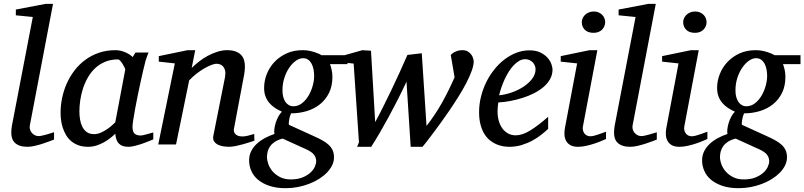

<svg xmlns="http://www.w3.org/2000/svg" viewBox="-20 -757 4214 1006"><path d="M263.2 -25.9Q257.3 -23.4 241.2 -17.3Q225.1 -11.2 205.1 -4.6Q185.1 2 163.3 7.1Q141.6 12.2 124 12.2Q101.1 12.2 85 6.8Q68.8 1.5 58.6 -8.3Q48.3 -18.1 43.7 -31.5Q39.1 -44.9 39.1 -61Q39.1 -76.2 42 -96.2L151.9 -668L63 -676.8V-707L219.2 -736.8H257.8L136.2 -99.1Q134.3 -88.9 137.2 -78.9Q140.1 -68.8 146.5 -61.3Q152.8 -53.7 162.1 -48.8Q171.4 -43.9 182.1 -43.9Q189.5 -43.9 201.4 -46.6Q213.4 -49.3 225.6 -52.7Q237.8 -56.2 248.3 -59.6Q258.8 -63 263.2 -64Z M636.2 -392.1Q636.7 -394.5 632.6 -403.3Q628.4 -412.1 622.6 -421.6Q616.7 -431.2 610.1 -438.5Q603.5 -445.8 599.1 -445.8Q561 -445.8 531 -433.3Q501 -420.9 478.5 -399.7Q456.1 -378.4 440.2 -350.6Q424.3 -322.8 414.6 -292.5Q404.8 -262.2 400.4 -231.4Q396 -200.7 396 -172.9Q396 -151.9 399.4 -130.9Q402.8 -109.9 411.4 -92.8Q419.9 -75.7 434.8 -64.9Q449.7 -54.2 473.1 -54.2Q490.7 -54.2 508.3 -62Q525.9 -69.8 541 -80.1Q556.2 -90.3 567.4 -100.6Q578.6 -110.8 584 -116.2ZM783.2 -26.9Q777.3 -24.4 761.7 -17.8Q746.1 -11.2 726.8 -4.6Q707.5 2 687.7 7.1Q668 12.2 653.3 12.2Q635.3 12.2 622.8 7.8Q610.4 3.4 602.3 -5.4Q594.2 -14.2 589.8 -26.9Q585.4 -39.6 584 -56.2Q572.8 -45.4 557.6 -33.4Q542.5 -21.5 524.2 -11.2Q505.9 -1 485.1 5.6Q464.4 12.2 441.9 12.2Q412.6 12.2 390.4 3.9Q368.2 -4.4 352.1 -18.3Q335.9 -32.2 325.4 -50.5Q314.9 -68.8 308.6 -88.6Q302.2 -108.4 299.8 -128.7Q297.4 -148.9 297.4 -167Q297.4 -205.6 305.7 -244.9Q314 -284.2 330.3 -320.6Q346.7 -356.9 371.1 -388.7Q395.5 -420.4 427.5 -443.8Q459.5 -467.3 498.8 -480.7Q538.1 -494.1 585 -494.1Q598.6 -494.1 612.1 -491Q625.5 -487.8 637.2 -482.7Q648.9 -477.5 658.7 -471.2Q668.5 -464.8 675.3 -458L689.9 -481.9H758.3Q755.9 -476.1 752.9 -468Q750 -460 747.1 -451.7Q744.1 -443.4 741.9 -436Q739.7 -428.7 739.3 -424.8Q735.8 -411.6 729.5 -385Q723.1 -358.4 716.1 -325.2Q709 -292 701.4 -255.6Q693.8 -219.2 688 -186.8Q682.1 -154.3 678.2 -129.2Q674.3 -104 674.3 -92.8Q674.3 -66.4 685.5 -56.6Q696.8 -46.9 717.3 -46.9Q722.2 -46.9 731.7 -49.1Q741.2 -51.3 751.5 -54.2Q761.7 -57.1 770.5 -59.6Q779.3 -62 783.2 -63Z M1313 -20Q1306.6 -17.6 1290.8 -12.5Q1274.9 -7.3 1255.4 -1.7Q1235.8 3.9 1215.3 8.1Q1194.8 12.2 1179.2 12.2Q1170.4 12.2 1155 10.5Q1139.6 8.8 1125.5 2.7Q1111.3 -3.4 1102.5 -15.1Q1093.8 -26.9 1098.1 -46.9L1159.2 -354Q1162.6 -374 1159.4 -387.2Q1156.2 -400.4 1149.2 -408.4Q1142.1 -416.5 1132.8 -419.7Q1123.5 -422.9 1115.2 -422.9Q1103 -422.9 1085.2 -415.8Q1067.4 -408.7 1047.6 -397Q1027.8 -385.3 1007.8 -369.4Q987.8 -353.5 971.2 -335.9L902.3 0H809.1L896 -424.8L812 -434.1V-462.9L962.9 -494.1H1002.9L984.4 -400.9Q1001 -417.5 1022.5 -434.3Q1043.9 -451.2 1068.4 -464.4Q1092.8 -477.5 1118.9 -485.8Q1145 -494.1 1169.9 -494.1Q1224.6 -494.1 1247.8 -463.9Q1271 -433.6 1259.3 -366.2L1206.1 -84Q1203.6 -69.8 1208.3 -61.5Q1212.9 -53.2 1220.5 -48.8Q1228 -44.4 1236.3 -43.2Q1244.6 -42 1249 -42Q1262.7 -42 1278.8 -45.9Q1294.9 -49.8 1312 -55.2Z M1636.7 87.9Q1636.7 69.8 1626 54.7Q1615.2 39.6 1585.9 25.9L1460.9 -30.8Q1437 -24.9 1421.1 -14.6Q1405.3 -4.4 1396 8.5Q1386.7 21.5 1382.8 36.1Q1378.9 50.8 1378.9 65.9Q1378.9 83 1386.2 103.5Q1393.6 124 1408.9 141.6Q1424.3 159.2 1447.8 171.1Q1471.2 183.1 1502.9 183.1Q1539.1 183.1 1564.5 172.9Q1589.8 162.6 1606 147.9Q1622.1 133.3 1629.4 116.9Q1636.7 100.6 1636.7 87.9ZM1626 -358.9Q1626 -377.4 1622.6 -394.3Q1619.1 -411.1 1612.1 -424.1Q1605 -437 1594 -444.6Q1583 -452.1 1567.9 -452.1Q1549.8 -452.1 1530.8 -439Q1511.7 -425.8 1495.8 -402.8Q1480 -379.9 1470 -349.1Q1460 -318.4 1460 -283.2Q1460 -265.1 1463.9 -249.8Q1467.8 -234.4 1475.3 -223.4Q1482.9 -212.4 1493.4 -206.3Q1503.9 -200.2 1517.1 -200.2Q1542 -200.2 1562.3 -216.1Q1582.5 -231.9 1596.7 -255.9Q1610.8 -279.8 1618.4 -307.6Q1626 -335.4 1626 -358.9ZM1709 -420.9Q1713.4 -409.7 1717.5 -392.1Q1721.7 -374.5 1721.7 -354Q1721.7 -306.2 1704.1 -270.5Q1686.5 -234.9 1656.7 -210.9Q1627 -187 1587.6 -175Q1548.3 -163.1 1504.9 -163.1Q1501.5 -155.8 1499 -147Q1496.6 -138.2 1495.1 -129.6Q1493.7 -121.1 1493.2 -114Q1492.7 -106.9 1494.1 -103L1627.9 -42Q1650.9 -31.7 1669.7 -21.2Q1688.5 -10.7 1701.9 1.7Q1715.3 14.2 1722.7 30Q1730 45.9 1730 67.9Q1730 89.4 1720 109.6Q1710 129.9 1692.6 147.7Q1675.3 165.5 1651.1 180.7Q1627 195.8 1598.9 206.5Q1570.8 217.3 1539.8 223.1Q1508.8 229 1477.1 229Q1427.7 229 1391.6 216.8Q1355.5 204.6 1331.8 184.6Q1308.1 164.6 1296.6 138.2Q1285.2 111.8 1285.2 83Q1285.2 57.6 1295.7 36.1Q1306.2 14.6 1324.2 -2.4Q1342.3 -19.5 1366.5 -32.7Q1390.6 -45.9 1418 -55.2Q1415.5 -66.9 1417.7 -82.8Q1419.9 -98.6 1425 -115Q1430.2 -131.3 1438.5 -146.5Q1446.8 -161.6 1457 -171.9Q1437 -180.7 1419.9 -192.1Q1402.8 -203.6 1390.4 -218.5Q1377.9 -233.4 1370.8 -252.7Q1363.8 -272 1363.8 -295.9Q1363.8 -332.5 1377.4 -367.9Q1391.1 -403.3 1417.2 -431.4Q1443.4 -459.5 1480.7 -476.8Q1518.1 -494.1 1565.9 -494.1Q1584 -494.1 1599.9 -491Q1615.7 -487.8 1628.7 -483.6Q1641.6 -479.5 1651.1 -475.1Q1660.6 -470.7 1665 -467.8H1800.8V-420.9Z M2461.9 -435.1Q2461.9 -414.1 2451.2 -384.8Q2440.4 -355.5 2422.9 -321.5Q2405.3 -287.6 2382.3 -251Q2359.4 -214.4 2335.2 -178.7Q2311 -143.1 2287.4 -110.6Q2263.7 -78.1 2244.1 -52.2Q2224.6 -26.4 2211.2 -9.3Q2197.8 7.8 2193.8 12.2H2131.8L2109.9 -329.1Q2087.9 -281.7 2064 -234.6Q2040 -187.5 2016.1 -143.6Q1992.2 -99.6 1969 -59.8Q1945.8 -20 1924.8 12.2H1851.1L1860.8 -11.2L1833 -423.8L1757.8 -432.1V-460L1878.9 -494.1L1923.8 -491.2L1945.8 -117.2Q1965.3 -152.8 1986.8 -195.8Q2008.3 -238.8 2030.3 -284.4Q2052.2 -330.1 2073.7 -377.2Q2095.2 -424.3 2114.7 -469.2L2189.9 -478L2214.8 -97.2Q2261.2 -156.7 2296.4 -219.7Q2331.5 -282.7 2361.8 -352.1L2341.8 -469.2Q2343.8 -471.2 2348.4 -475.3Q2353 -479.5 2360.8 -483.6Q2368.7 -487.8 2378.9 -491Q2389.2 -494.1 2401.9 -494.1Q2419.9 -494.1 2431.4 -487.1Q2442.9 -480 2449.7 -470.5Q2456.5 -460.9 2459.2 -450.9Q2461.9 -440.9 2461.9 -435.1Z M2786.1 -394Q2786.1 -403.8 2782.2 -413.3Q2778.3 -422.9 2771.5 -430.2Q2764.6 -437.5 2754.4 -442.1Q2744.1 -446.8 2731.9 -446.8Q2715.3 -446.8 2700.2 -438Q2685.1 -429.2 2671.1 -414.6Q2657.2 -399.9 2645.3 -380.9Q2633.3 -361.8 2623.8 -340.8Q2614.3 -319.8 2606.9 -298.3Q2599.6 -276.9 2595.2 -257.8Q2627 -260.7 2660.9 -272.5Q2694.8 -284.2 2722.7 -302.5Q2750.5 -320.8 2768.3 -344.2Q2786.1 -367.7 2786.1 -394ZM2875 -393.1Q2875 -365.7 2862.3 -342.8Q2849.6 -319.8 2827.9 -301.3Q2806.2 -282.7 2777.6 -268.3Q2749 -253.9 2717.5 -243.9Q2686 -233.9 2653.3 -227.8Q2620.6 -221.7 2590.8 -220.2Q2589.4 -210.4 2588.1 -196.8Q2586.9 -183.1 2586.9 -173.8Q2586.9 -146.5 2593.5 -123.5Q2600.1 -100.6 2612.5 -83.7Q2625 -66.9 2642.6 -57.4Q2660.2 -47.9 2682.1 -47.9Q2715.8 -47.9 2756.3 -72.3Q2796.9 -96.7 2852.1 -145V-82Q2837.9 -68.4 2817.4 -52Q2796.9 -35.6 2770.8 -21.2Q2744.6 -6.8 2713.9 2.7Q2683.1 12.2 2648.9 12.2Q2633.8 12.2 2616 9.3Q2598.1 6.3 2580.6 -1.2Q2563 -8.8 2546.6 -22Q2530.3 -35.2 2517.8 -55.4Q2505.4 -75.7 2497.8 -103.8Q2490.2 -131.8 2490.2 -169.9Q2490.2 -209.5 2499.8 -248.8Q2509.3 -288.1 2526.6 -324Q2543.9 -359.9 2568.4 -390.9Q2592.8 -421.9 2622.1 -444.6Q2651.4 -467.3 2684.8 -480.2Q2718.3 -493.2 2753.9 -493.2Q2788.6 -493.2 2811.8 -481.7Q2835 -470.2 2849.1 -454.1Q2863.3 -438 2869.1 -420.9Q2875 -403.8 2875 -393.1Z M3155.3 -28.8Q3149.4 -26.4 3133.8 -19.5Q3118.2 -12.7 3097.2 -5.6Q3076.2 1.5 3053 6.8Q3029.8 12.2 3009.3 12.2Q2983.4 12.2 2968.3 3.4Q2953.1 -5.4 2945.8 -19.5Q2938.5 -33.7 2937.5 -51.3Q2936.5 -68.8 2939.9 -85.9L3003.9 -424.8L2918 -434.1V-462.9L3068.8 -494.1H3109.9L3034.2 -94.2Q3032.2 -84 3034.4 -74.7Q3036.6 -65.4 3041.7 -58.3Q3046.9 -51.3 3054.9 -47.1Q3063 -43 3073.2 -43Q3082 -43 3094 -46.1Q3106 -49.3 3117.9 -53.5Q3129.9 -57.6 3140.1 -61.5Q3150.4 -65.4 3155.3 -66.9ZM3150.9 -641.1Q3150.9 -629.9 3146.7 -619.9Q3142.6 -609.9 3135 -602.1Q3127.4 -594.2 3116.2 -589.6Q3105 -585 3090.3 -585Q3059.6 -585 3043.9 -601.3Q3028.3 -617.7 3028.3 -641.1Q3028.3 -650.9 3032.5 -660.6Q3036.6 -670.4 3044.7 -678.5Q3052.7 -686.5 3064.5 -691.7Q3076.2 -696.8 3091.3 -696.8Q3105.5 -696.8 3116.5 -691.9Q3127.4 -687 3135.3 -679.2Q3143.1 -671.4 3147 -661.4Q3150.9 -651.4 3150.9 -641.1Z M3421.4 -25.9Q3415.5 -23.4 3399.4 -17.3Q3383.3 -11.2 3363.3 -4.6Q3343.3 2 3321.5 7.1Q3299.8 12.2 3282.2 12.2Q3259.3 12.2 3243.2 6.8Q3227.1 1.5 3216.8 -8.3Q3206.5 -18.1 3201.9 -31.5Q3197.3 -44.9 3197.3 -61Q3197.3 -76.2 3200.2 -96.2L3310.1 -668L3221.2 -676.8V-707L3377.4 -736.8H3416L3294.4 -99.1Q3292.5 -88.9 3295.4 -78.9Q3298.3 -68.8 3304.7 -61.3Q3311 -53.7 3320.3 -48.8Q3329.6 -43.9 3340.3 -43.9Q3347.7 -43.9 3359.6 -46.6Q3371.6 -49.3 3383.8 -52.7Q3396 -56.2 3406.5 -59.6Q3417 -63 3421.4 -64Z M3686.5 -28.8Q3680.7 -26.4 3665 -19.5Q3649.4 -12.7 3628.4 -5.6Q3607.4 1.5 3584.2 6.8Q3561 12.2 3540.5 12.2Q3514.6 12.2 3499.5 3.4Q3484.4 -5.4 3477.1 -19.5Q3469.7 -33.7 3468.8 -51.3Q3467.8 -68.8 3471.2 -85.9L3535.2 -424.8L3449.2 -434.1V-462.9L3600.1 -494.1H3641.1L3565.4 -94.2Q3563.5 -84 3565.7 -74.7Q3567.9 -65.4 3573 -58.3Q3578.1 -51.3 3586.2 -47.1Q3594.2 -43 3604.5 -43Q3613.3 -43 3625.2 -46.1Q3637.2 -49.3 3649.2 -53.5Q3661.1 -57.6 3671.4 -61.5Q3681.6 -65.4 3686.5 -66.9ZM3682.1 -641.1Q3682.1 -629.9 3678 -619.9Q3673.8 -609.9 3666.3 -602.1Q3658.7 -594.2 3647.5 -589.6Q3636.2 -585 3621.6 -585Q3590.8 -585 3575.2 -601.3Q3559.6 -617.7 3559.6 -641.1Q3559.6 -650.9 3563.7 -660.6Q3567.9 -670.4 3575.9 -678.5Q3584 -686.5 3595.7 -691.7Q3607.4 -696.8 3622.6 -696.8Q3636.7 -696.8 3647.7 -691.9Q3658.7 -687 3666.5 -679.2Q3674.3 -671.4 3678.2 -661.4Q3682.1 -651.4 3682.1 -641.1Z M4010.3 87.9Q4010.3 69.8 3999.5 54.7Q3988.8 39.6 3959.5 25.9L3834.5 -30.8Q3810.5 -24.9 3794.7 -14.6Q3778.8 -4.4 3769.5 8.5Q3760.3 21.5 3756.3 36.1Q3752.4 50.8 3752.4 65.9Q3752.4 83 3759.8 103.5Q3767.1 124 3782.5 141.6Q3797.9 159.2 3821.3 171.1Q3844.7 183.1 3876.5 183.1Q3912.6 183.1 3938 172.9Q3963.4 162.6 3979.5 147.9Q3995.6 133.3 4002.9 116.9Q4010.3 100.6 4010.3 87.9ZM3999.5 -358.9Q3999.5 -377.4 3996.1 -394.3Q3992.7 -411.1 3985.6 -424.1Q3978.5 -437 3967.5 -444.6Q3956.5 -452.1 3941.4 -452.1Q3923.3 -452.1 3904.3 -439Q3885.3 -425.8 3869.4 -402.8Q3853.5 -379.9 3843.5 -349.1Q3833.5 -318.4 3833.5 -283.2Q3833.5 -265.1 3837.4 -249.8Q3841.3 -234.4 3848.9 -223.4Q3856.4 -212.4 3866.9 -206.3Q3877.4 -200.2 3890.6 -200.2Q3915.5 -200.2 3935.8 -216.1Q3956.1 -231.9 3970.2 -255.9Q3984.4 -279.8 3991.9 -307.6Q3999.5 -335.4 3999.5 -358.9ZM4082.5 -420.9Q4086.9 -409.7 4091.1 -392.1Q4095.2 -374.5 4095.2 -354Q4095.2 -306.2 4077.6 -270.5Q4060.1 -234.9 4030.3 -210.9Q4000.5 -187 3961.2 -175Q3921.9 -163.1 3878.4 -163.1Q3875 -155.8 3872.6 -147Q3870.1 -138.2 3868.7 -129.6Q3867.2 -121.1 3866.7 -114Q3866.2 -106.9 3867.7 -103L4001.5 -42Q4024.4 -31.7 4043.2 -21.2Q4062 -10.7 4075.4 1.7Q4088.9 14.2 4096.2 30Q4103.5 45.9 4103.5 67.9Q4103.5 89.4 4093.5 109.6Q4083.5 129.9 4066.2 147.7Q4048.8 165.5 4024.7 180.7Q4000.5 195.8 3972.4 206.5Q3944.3 217.3 3913.3 223.1Q3882.3 229 3850.6 229Q3801.3 229 3765.1 216.8Q3729 204.6 3705.3 184.6Q3681.6 164.6 3670.2 138.2Q3658.7 111.8 3658.7 83Q3658.7 57.6 3669.2 36.1Q3679.7 14.6 3697.8 -2.4Q3715.8 -19.5 3740 -32.7Q3764.2 -45.9 3791.5 -55.2Q3789.1 -66.9 3791.3 -82.8Q3793.5 -98.6 3798.6 -115Q3803.7 -131.3 3812 -146.5Q3820.3 -161.6 3830.6 -171.9Q3810.5 -180.7 3793.5 -192.1Q3776.4 -203.6 3763.9 -218.5Q3751.5 -233.4 3744.4 -252.7Q3737.3 -272 3737.3 -295.9Q3737.3 -332.5 3751 -367.9Q3764.6 -403.3 3790.8 -431.4Q3816.9 -459.5 3854.2 -476.8Q3891.6 -494.1 3939.5 -494.1Q3957.5 -494.1 3973.4 -491Q3989.3 -487.8 4002.2 -483.6Q4015.1 -479.5 4024.7 -475.1Q4034.2 -470.7 4038.6 -467.8H4174.3V-420.9Z"/></svg>

Font: Charis SIL Cyr
Style: Italic
Weight: 400
Italic angle: -11°
Foundry: SIL International
Version: Version 5.000